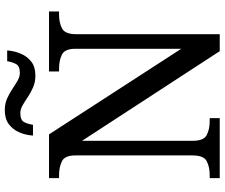

<svg xmlns="http://www.w3.org/2000/svg" viewBox="-88 -851 939 803"><g transform="rotate(-90 381.5 -449.5)"><path d="M38 0V-42H51Q85 -42 109 -54.5Q133 -67 133 -114V-604Q133 -648 108.5 -660Q84 -672 51 -672H38V-714H221L579 -161V-604Q579 -648 554.5 -660Q530 -672 497 -672H484V-714H735V-672H722Q688 -672 664 -659.5Q640 -647 640 -600V0H569L194 -576V-114Q194 -67 218 -54.5Q242 -42 276 -42H289V0ZM467 -771Q440 -771 418 -780.5Q396 -790 377.5 -802.5Q359 -815 342.5 -824.5Q326 -834 310 -834Q280 -834 272 -817.5Q264 -801 261 -781H216Q218 -812 229.5 -838.5Q241 -865 263.5 -882Q286 -899 322 -899Q349 -899 370.5 -889.5Q392 -880 410.5 -867.5Q429 -855 445.5 -845.5Q462 -836 478 -836Q507 -836 515.5 -852.5Q524 -869 527 -889H572Q570 -859 558.5 -832Q547 -805 525 -788Q503 -771 467 -771Z"/></g></svg>

Font: Noto Serif Grantha
Style: Regular
Weight: 400
Designer: Monotype Design Team
Foundry: Monotype Imaging Inc.
Version: Version 2.004; ttfautohint (v1.8.4.7-5d5b)